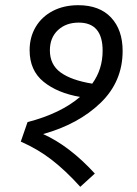

<svg xmlns="http://www.w3.org/2000/svg" viewBox="-20 -706 526 739"><path d="M146 -190Q248 -144 345 -38L289 13Q233 -49 179.5 -90.5Q126 -132 60 -161L86 -236Q213 -269 288 -333Q201 -348 147.5 -391.5Q94 -435 94 -513Q94 -563 117.5 -602.5Q141 -642 183.5 -664Q226 -686 281 -686Q363 -686 407.5 -638.5Q452 -591 452 -510Q452 -392 367 -310Q282 -228 146 -190ZM335 -384Q375 -439 375 -511Q375 -619 283 -619Q234 -619 203 -590Q172 -561 172 -512Q172 -457 213.5 -427Q255 -397 335 -384Z"/></svg>

Font: FiraGO Book
Style: Italic
Weight: 350
Italic angle: -8°
Designer: bBox Type GmbH
Foundry: bBox Type GmbH
Version: Version 1.001